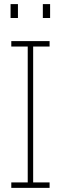

<svg xmlns="http://www.w3.org/2000/svg" viewBox="-20 -910 295 930"><path d="M34.7 0V-26.4H114.3V-684.6H34.7V-710.9H220.2V-684.6H140.6V-26.4H220.2V0ZM187.5 -822.8V-890.1H222.7V-822.8ZM31.2 -822.8V-890.1H66.9V-822.8Z"/></svg>

Font: Roboto Slab LO Thin
Style: Regular
Weight: 250
Designer: Google
Version: Version 2.00;September 28, 2018;FontCreator 11.5.0.2427 64-b